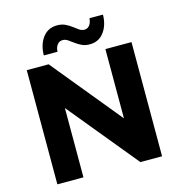

<svg xmlns="http://www.w3.org/2000/svg" viewBox="-128 -1024 1065 1137"><g transform="rotate(-15 404.0 -455.0)"><path d="M83 0V-700H217L630 -196H565V-700H725V0H592L178 -504H243V0ZM484 -751Q456 -751 435 -761Q414 -771 397 -784Q380 -797 365 -807Q350 -817 334 -817Q313 -817 300.5 -800.5Q288 -784 287 -758H203Q204 -825 236.5 -867.5Q269 -910 324 -910Q352 -910 373.5 -900Q395 -890 411.5 -877Q428 -864 443.5 -853.5Q459 -843 475 -843Q496 -843 508 -860Q520 -877 521 -901H604Q603 -836 571 -793.5Q539 -751 484 -751Z"/></g></svg>

Font: Montserrat Thin
Style: Bold
Weight: 700
Version: Version 9.000